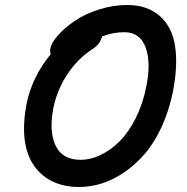

<svg xmlns="http://www.w3.org/2000/svg" viewBox="-20 -766 743 762"><path d="M293.9 -23.9Q237.3 -23.9 192.6 -43.9Q147.9 -64 117.7 -104.7Q87.4 -145.5 78.6 -207Q69.8 -268.6 85 -352.1Q107.4 -461.9 181.2 -550.8Q177.2 -564 180.2 -575.2Q185.1 -597.7 210.7 -626.5Q236.3 -655.3 275.6 -682.4Q314.9 -709.5 371.1 -727.8Q427.2 -746.1 484.9 -746.1Q564.5 -746.1 613.5 -703.1Q662.6 -660.2 674.6 -584.7Q686.5 -509.3 667 -405.8Q651.9 -329.1 622.6 -264.9Q593.3 -200.7 555.9 -157Q518.6 -113.3 474.1 -82.8Q429.7 -52.2 384.5 -38.1Q339.4 -23.9 293.9 -23.9ZM191.9 -337.9Q173.8 -245.1 200.4 -188.5Q227.1 -131.8 299.8 -131.8Q339.4 -131.8 379.4 -150.9Q419.4 -169.9 454.8 -205.3Q490.2 -240.7 518.3 -296.4Q546.4 -352.1 560.1 -419.9Q580.1 -516.6 558.1 -577.4Q536.1 -638.2 473.1 -638.2Q427.2 -638.2 384.8 -621.1Q378.4 -591.8 348.1 -571.8Q290.5 -535.2 249 -473.9Q207.5 -412.6 191.9 -337.9Z"/></svg>

Font: Shantell Sans Bouncy
Style: Italic
Weight: 500
Italic angle: -11.31°
Designer: Stephen Nixon, Anya Danilova, Shantell Martin
Foundry: Arrow Type
Version: Version 1.006;[9816181b4]